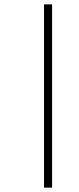

<svg xmlns="http://www.w3.org/2000/svg" viewBox="-20 -722 361 881"><path d="M182 139V-702H219V139Z"/></svg>

Font: Noto Sans Kannada SemiCondensed ExtraLight
Style: Regular
Weight: 200
Width: 4
Designer: Jelle Bosma - Monotype Design Team
Foundry: Monotype Imaging Inc.
Version: Version 2.005; ttfautohint (v1.8.4.7-5d5b)